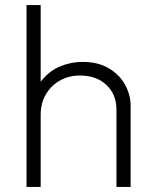

<svg xmlns="http://www.w3.org/2000/svg" viewBox="-20 -740 617 760"><path d="M85 0V-720H141V-416.5Q174 -459 217.5 -477Q261 -495 306 -495Q369.5 -495 412 -469Q454.5 -443 475.8 -403.2Q497 -363.5 497 -323V0H441V-306Q441 -366 401.5 -403.5Q362 -441 296 -441Q253 -441 217.8 -421.5Q182.5 -402 161.8 -366.8Q141 -331.5 141 -285V0Z"/></svg>

Font: Geologica Thin
Style: Regular
Weight: 100
Designer: Sindre Bremnes, Frode Helland
Foundry: Monokrom Skriftforlag AS
Version: Version 1.010; ttfautohint (v1.8.4.7-5d5b);gftools[0.9.28]